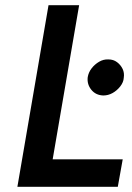

<svg xmlns="http://www.w3.org/2000/svg" viewBox="-20 -720 507 740"><path d="M167 -700 47 0H434L453 -106H183L285 -700ZM318 -422Q315 -395 332 -374Q349 -353 378 -352Q397 -352 414 -361.5Q431 -371 443.5 -387Q456 -403 457 -420Q460 -439 452.5 -454.5Q445 -470 431 -480.5Q417 -491 398 -491Q379 -492 362 -482Q345 -472 333 -456.5Q321 -441 318 -422Z"/></svg>

Font: Jost Medium
Style: Italic
Weight: 500
Italic angle: -5°
Version: Version 3.710